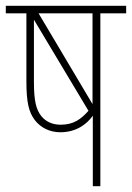

<svg xmlns="http://www.w3.org/2000/svg" viewBox="-20 -642 455 662"><path d="M415 -622H0V-596H71V-363C71 -289 79 -256 100 -228C120 -202 151 -186 188 -186C241 -186 278 -212 300 -243V0H326V-596H415ZM299 -596V-283L113 -596ZM123 -241C105 -263 97 -293 97 -359V-574L285 -260C260 -232 235 -212 189 -212C160 -212 138 -223 123 -241Z"/></svg>

Font: Noto Sans Devanagari UI ExtraCondensed Thin
Style: Regular
Weight: 100
Width: 2
Designer: Jelle Bosma - Monotype Design Team
Foundry: Monotype Imaging Inc.
Version: Version 2.004